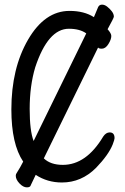

<svg xmlns="http://www.w3.org/2000/svg" viewBox="-20 -765 540 828"><path d="M96 43Q80 43 64 26Q48 9 48 -7Q48 -14 52 -19Q68 -44 80 -68Q29 -144 29 -293Q29 -470 101 -594Q173 -718 280 -718Q343 -718 385 -691L403 -734Q408 -745 420 -745Q431 -745 442 -736.5Q453 -728 462 -716.5Q471 -705 471 -693Q471 -688 444 -639Q460 -621 460 -610Q460 -595 447.5 -575Q435 -555 419 -555Q406 -555 403 -560L169 -82Q198 -54 251 -54Q352 -54 425 -176Q437 -194 453 -194Q474 -194 474 -169Q474 -163 466 -142Q448 -97 394 -41Q331 22 247 22Q184 22 134 -11L113 33Q111 43 96 43ZM125 -157 352 -621Q324 -641 277 -641Q187 -641 132 -475Q108 -395 108 -295Q108 -201 125 -157Z"/></svg>

Font: LXGW WenKai Mono TC
Style: Bold
Weight: 700
Designer: LXGW / Fontworks Inc.
Foundry: LXGW / Fontworks Inc.
Version: Version 1.330